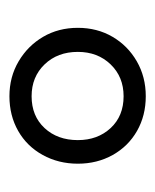

<svg xmlns="http://www.w3.org/2000/svg" viewBox="19 -772 329 407"><g transform="rotate(90 183.5 -568.5)"><path d="M184 -424Q143 -424 110 -443.5Q77 -463 58 -495.5Q39 -528 39 -569Q39 -610 58 -642.5Q77 -675 110 -694Q143 -713 184 -713Q225 -713 257.5 -694.5Q290 -676 308.5 -643Q327 -610 327 -569Q327 -528 308.5 -494.5Q290 -461 257.5 -442.5Q225 -424 184 -424ZM184 -471Q226 -471 251.5 -498.5Q277 -526 277 -569Q277 -611 251.5 -638.5Q226 -666 184 -666Q143 -666 116.5 -638.5Q90 -611 90 -569Q90 -526 116.5 -498.5Q143 -471 184 -471Z"/></g></svg>

Font: Mulish ExtraLight Light
Style: Regular
Weight: 300
Version: Version 3.603